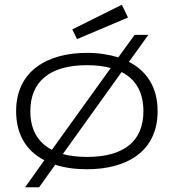

<svg xmlns="http://www.w3.org/2000/svg" viewBox="-20 -701 733 810"><path d="M86 89H145L213 -6C253 7 298 13 347 13C515 13 645 -62 645 -232C645 -334 598 -402 524 -440L606 -554H548L479 -459C440 -471 395 -478 347 -478C180 -478 48 -402 48 -232C48 -130 94 -63 167 -25ZM585 -232C585 -107 505 -39 347 -39C308 -39 275 -43 245 -51L493 -397C554 -366 585 -310 585 -232ZM108 -232C108 -357 190 -426 347 -426C385 -426 418 -422 447 -414L199 -69C139 -100 108 -155 108 -232ZM494 -681 285 -577 305 -536 520 -627Z"/></svg>

Font: Stint Ultra Expanded
Style: Regular
Weight: 400
Width: 7
Designer: Astigmatic (AOETI)
Foundry: Astigmatic (AOETI)
Version: Version 1.000